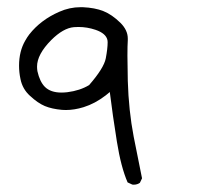

<svg xmlns="http://www.w3.org/2000/svg" viewBox="-20 -341 540 526"><path d="M148.4 -87.4Q118.7 -87.4 103 -103Q88.9 -117.2 82.5 -146Q81.5 -152.3 81.5 -158.7Q81.5 -191.9 120.1 -231Q153.3 -264.2 182.6 -266.6Q189 -267.1 194.8 -267.1Q218.8 -267.1 241.7 -259.3Q270.5 -249.5 274.4 -231Q274.9 -228.5 274.9 -225.6Q274.9 -208 269.8 -181.2Q264.6 -154.3 224.1 -107.9Q199.2 -92.8 164.6 -88.4Q155.8 -87.4 148.4 -87.4ZM345.7 165Q356.4 165 363.3 159.7L369.1 147.5Q359.9 102.1 346.2 33.2Q332.5 -38.1 330.1 -119.6Q329.1 -160.6 329.1 -188.5Q329.1 -216.3 330.1 -231Q330.1 -233.4 330.1 -235.4Q330.1 -258.3 310.1 -278.3Q286.6 -301.3 263.4 -310.5Q240.2 -319.8 206.5 -321.3Q203.6 -321.3 200.7 -321.3Q170.4 -321.3 142.1 -308.6Q91.8 -286.6 60.5 -247.1Q54.2 -238.8 49.3 -230Q32.2 -200.7 32.2 -161.1Q32.2 -142.6 36.1 -124.5Q41.5 -97.2 62 -78.6Q83.5 -58.6 102.8 -50.5Q122.1 -42.5 149.9 -40Q155.3 -39.6 160.6 -39.6Q183.6 -39.6 209 -47.4Q240.2 -57.1 269.5 -79.6L280.8 -88.9Q288.6 -25.4 300.3 47.4Q311.5 117.2 329.6 158.7L342.3 164.6Q344.2 165 345.7 165Z"/></svg>

Font: NaikaiFont
Style: Light
Weight: 300
Version: Version 1.89